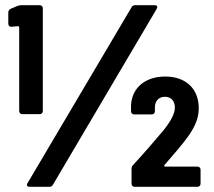

<svg xmlns="http://www.w3.org/2000/svg" viewBox="-20 -720 823 740"><path d="M145 -292V-688C145 -695 140 -700 133 -700H62C57 -700 52 -699 47 -697L21 -686C15 -683 12 -678 12 -672V-629C12 -622 16 -617 23 -617C24 -617 24 -617 25 -617L49 -619C52 -619 54 -618 54 -615V-292C54 -285 59 -280 66 -280H133C140 -280 145 -285 145 -292ZM487 -692 86 -14C81 -5 85 0 94 0H170C176 0 181 -2 184 -8L584 -686C589 -695 585 -700 576 -700H501C495 -700 490 -698 487 -692ZM614 -84C651 -127 683 -163 707 -197C732 -233 746 -265 746 -303C746 -380 694 -425 617 -425C542 -425 489 -384 485 -315V-291C485 -284 490 -279 497 -279H565C572 -279 577 -284 577 -291V-306C577 -331 592 -347 616 -347C639 -347 654 -331 654 -305C654 -282 638 -253 612 -220C578 -179 538 -133 493 -84C489 -80 487 -75 487 -69V-12C487 -5 492 0 499 0H741C748 0 753 -5 753 -12V-66C753 -73 748 -78 741 -78H617C613 -78 611 -81 614 -84Z"/></svg>

Font: Barlow Semi Condensed
Style: Bold
Weight: 700
Width: 4
Designer: Jeremy Tribby
Foundry: Tribby Type
Version: Version 1.422;hotconv 1.0.109;makeotfexe 2.5.65596